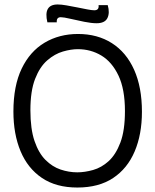

<svg xmlns="http://www.w3.org/2000/svg" viewBox="-20 -825 694 859"><path d="M326 14Q231 14 167.5 -29Q104 -72 72 -148.5Q40 -225 40 -326Q40 -441 77 -518Q114 -595 179.5 -634Q245 -673 329 -673Q416 -673 480.5 -632Q545 -591 580 -513Q615 -435 615 -325Q615 -224 582.5 -147.5Q550 -71 486 -28.5Q422 14 326 14ZM326 -54Q359 -54 396.5 -64.5Q434 -75 466 -104Q498 -133 518.5 -187Q539 -241 539 -328Q539 -426 510 -487Q481 -548 433.5 -576.5Q386 -605 328 -605Q298 -605 261.5 -594.5Q225 -584 191.5 -555Q158 -526 137 -472Q116 -418 116 -332Q116 -248 134.5 -194Q153 -140 183.5 -109.5Q214 -79 251 -66.5Q288 -54 326 -54ZM412 -721Q390 -721 357 -727.5Q324 -734 294.5 -741Q265 -748 252 -748Q232 -748 234 -725H192Q173 -805 238 -805Q254 -805 277 -801Q300 -797 325 -792Q350 -787 370.5 -783Q391 -779 402 -779Q424 -779 421 -802H462Q472 -767 460.5 -744Q449 -721 412 -721Z"/></svg>

Font: Bricolage Grotesque 48pt Light
Style: Regular
Weight: 300
Designer: Mathieu Triay
Foundry: Atelier Triay
Version: Version 1.000; ttfautohint (v1.8.4.7-5d5b);gftools[0.9.32]